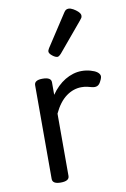

<svg xmlns="http://www.w3.org/2000/svg" viewBox="-94 -894 633 965"><g transform="rotate(-10 222.5 -412.0)"><path d="M136 15Q115 15 104.5 8.5Q94 2 94 -11V-489Q94 -502 104.5 -508.5Q115 -515 136 -515Q158 -515 169 -508.5Q180 -502 180 -489V-425Q195 -447 213 -464.5Q231 -482 251 -494Q271 -506 292.5 -512.5Q314 -519 336 -519Q359 -519 380.5 -513Q402 -507 413 -499Q424 -491 427 -481Q430 -471 419 -451Q412 -436 401 -431Q390 -426 374 -430Q363 -433 350.5 -436Q338 -439 321 -439Q301 -439 281.5 -432.5Q262 -426 243.5 -412.5Q225 -399 209 -378Q193 -357 180 -329V-11Q180 2 169 8.5Q158 15 136 15ZM230 -610Q219 -610 204 -622Q189 -634 189 -644Q189 -647 190 -650Q191 -653 195 -660L302 -824Q307 -832 312.5 -835.5Q318 -839 326 -839Q336 -839 349.5 -831.5Q363 -824 373.5 -813.5Q384 -803 384 -794Q384 -787 381.5 -782.5Q379 -778 372 -770L249 -623Q237 -610 230 -610Z"/></g></svg>

Font: Playwrite ES Deco
Style: Regular
Weight: 400
Designer: Veronika Burian, José Scaglione
Foundry: TypeTogether
Version: Version 1.002